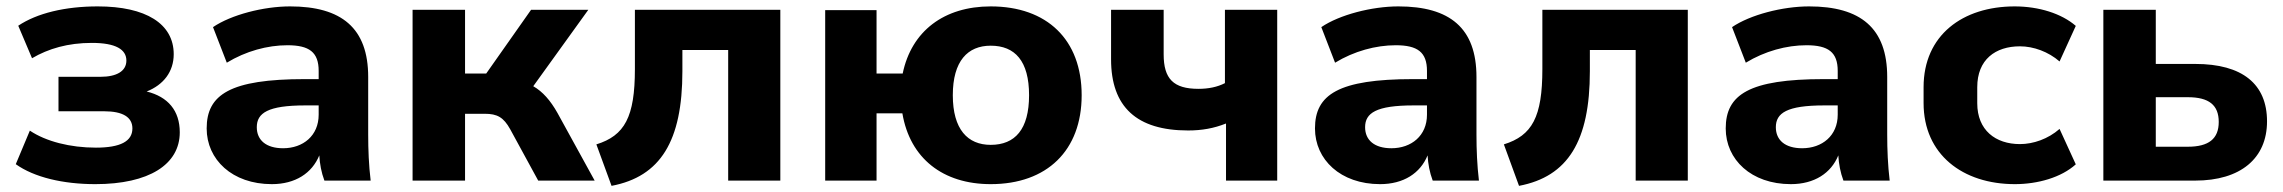

<svg xmlns="http://www.w3.org/2000/svg" viewBox="-20 -570 7205 606"><path d="M280.8 11.2C450.2 11.2 547.4 -50.8 547.4 -152.3C547.4 -220.7 510.3 -264.6 442.9 -281.2C496.1 -302.2 528.3 -343.8 528.3 -398.9C528.3 -495.1 440.4 -549.8 288.6 -549.8C185.1 -549.8 96.7 -528.3 37.6 -488.8L81.1 -386.2C132.8 -416.5 194.3 -434.6 270 -434.6C345.7 -434.6 378.9 -413.6 378.9 -378.9C378.9 -345.2 347.7 -327.6 297.4 -327.6H164.6V-218.8H308.6C367.7 -218.8 397.9 -200.2 397.9 -164.6C397.9 -124 359.9 -104 282.7 -104C201.7 -104 125 -123.5 74.2 -157.7L29.8 -51.8C87.9 -10.3 179.2 11.2 280.8 11.2Z M837.9 11.2C912.1 11.2 964.8 -23.4 987.8 -79.6C989.3 -52.7 994.1 -25.9 1003.9 0H1149.9C1144 -48.3 1142.1 -97.7 1142.1 -145V-327.1C1142.1 -481.4 1058.1 -549.8 895.5 -549.8C812 -549.8 709.5 -523.4 652.3 -484.4L695.8 -372.1C755.9 -408.7 824.2 -427.2 887.2 -427.2C956.1 -427.2 985.8 -405.3 985.8 -346.2V-320.3H942.4C706.1 -320.3 632.3 -271.5 632.3 -164.6C632.3 -66.4 712.9 11.2 837.9 11.2ZM873.5 -102.1C820.3 -102.1 790.5 -127.4 790.5 -168.5C790.5 -213.4 825.7 -237.3 943.4 -237.3H985.8V-208C985.8 -141.6 936.5 -102.1 873.5 -102.1Z M1447.8 0V-210.9H1509.8C1549.8 -210.9 1569.3 -199.7 1590.3 -162.1L1678.7 0H1856.9L1739.3 -213.9C1717.3 -252.9 1692.9 -280.8 1663.1 -297.9L1836.9 -539.1H1656.2L1514.6 -337.9H1447.8V-539.1H1282.2V0Z M1910.2 16.6C2064.5 -12.7 2133.8 -124.5 2133.8 -345.2V-412.1H2278.3V0H2442.9V-539.1H1983.9V-352.1C1983.9 -200.7 1951.7 -142.1 1862.3 -114.3Z M3106.9 11.2C3284.7 11.2 3394 -95.2 3394 -269.5C3394 -444.8 3284.7 -549.8 3106.9 -549.8C2960 -549.8 2856.9 -472.2 2829.1 -337.9H2746.6V-538.1H2584.5V0H2746.6V-212.4H2828.1C2852.1 -69.8 2956.5 11.2 3106.9 11.2ZM3106.9 -112.8C3034.2 -112.8 2987.3 -161.6 2987.3 -269.5C2987.3 -377.4 3034.2 -425.8 3106.9 -425.8C3183.6 -425.8 3228 -377.4 3228 -269.5C3228 -161.6 3183.6 -112.8 3106.9 -112.8Z M4011.2 0V-539.1H3846.2V-307.6C3822.3 -295.4 3794.4 -289.6 3762.7 -289.6C3683.6 -289.6 3652.8 -321.3 3652.8 -398.4V-539.1H3486.8V-382.8C3486.8 -232.4 3567.9 -158.2 3730 -158.2C3773.4 -158.2 3811.5 -165 3849.6 -180.2V0Z M4335.9 11.2C4410.2 11.2 4462.9 -23.4 4485.8 -79.6C4487.3 -52.7 4492.2 -25.9 4502 0H4647.9C4642.1 -48.3 4640.1 -97.7 4640.1 -145V-327.1C4640.1 -481.4 4556.2 -549.8 4393.6 -549.8C4310.1 -549.8 4207.5 -523.4 4150.4 -484.4L4193.8 -372.1C4253.9 -408.7 4322.3 -427.2 4385.3 -427.2C4454.1 -427.2 4483.9 -405.3 4483.9 -346.2V-320.3H4440.4C4204.1 -320.3 4130.4 -271.5 4130.4 -164.6C4130.4 -66.4 4210.9 11.2 4335.9 11.2ZM4371.6 -102.1C4318.4 -102.1 4288.6 -127.4 4288.6 -168.5C4288.6 -213.4 4323.7 -237.3 4441.4 -237.3H4483.9V-208C4483.9 -141.6 4434.6 -102.1 4371.6 -102.1Z M4774.4 16.6C4928.7 -12.7 4998 -124.5 4998 -345.2V-412.1H5142.6V0H5307.1V-539.1H4848.1V-352.1C4848.1 -200.7 4815.9 -142.1 4726.6 -114.3Z M5632.3 11.2C5706.5 11.2 5759.3 -23.4 5782.2 -79.6C5783.7 -52.7 5788.6 -25.9 5798.3 0H5944.3C5938.5 -48.3 5936.5 -97.7 5936.5 -145V-327.1C5936.5 -481.4 5852.5 -549.8 5689.9 -549.8C5606.4 -549.8 5503.9 -523.4 5446.8 -484.4L5490.2 -372.1C5550.3 -408.7 5618.7 -427.2 5681.6 -427.2C5750.5 -427.2 5780.3 -405.3 5780.3 -346.2V-320.3H5736.8C5500.5 -320.3 5426.8 -271.5 5426.8 -164.6C5426.8 -66.4 5507.3 11.2 5632.3 11.2ZM5668 -102.1C5614.7 -102.1 5585 -127.4 5585 -168.5C5585 -213.4 5620.1 -237.3 5737.8 -237.3H5780.3V-208C5780.3 -141.6 5731 -102.1 5668 -102.1Z M6339.4 11.2C6411.6 11.2 6485.8 -9.8 6531.7 -51.3L6480.5 -163.1C6444.3 -131.3 6397.5 -115.2 6355.5 -115.2C6278.3 -115.2 6220.7 -159.2 6220.7 -244.1V-294.9C6220.7 -381.8 6277.8 -423.8 6355.5 -423.8C6398.4 -423.8 6445.3 -406.7 6480.5 -376L6531.7 -488.3C6486.8 -527.3 6415 -549.8 6338.9 -549.8C6174.8 -549.8 6051.3 -459 6051.3 -294.9V-244.6C6051.3 -82.5 6174.8 11.2 6339.4 11.2Z M6908.7 0C7051.3 0 7135.3 -69.8 7135.3 -187C7135.3 -304.7 7057.6 -368.2 6908.7 -368.2H6784.2V-539.1H6618.7V0ZM6784.2 -263.2H6885.3C6952.1 -263.2 6982.9 -238.3 6982.9 -185.1C6982.9 -131.8 6951.2 -106.9 6885.3 -106.9H6784.2Z"/></svg>

Font: Winston ExtraBold
Style: Regular
Weight: 800
Designer: Vernon Adams, Kim Jin-seong, David Berlow, Cristiano Sobral
Foundry: The Winston Project Authors
Version: Version 3.004